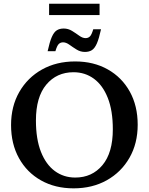

<svg xmlns="http://www.w3.org/2000/svg" viewBox="-20 -1018 814 1050"><path d="M391 -682Q492 -682 569.2 -638.5Q646.5 -595 689.8 -517Q733 -439 733 -336Q733 -233.5 688 -155Q643 -76.5 564 -32.2Q485 12 382.5 12Q281.5 12 204.2 -31.5Q127 -75 83.8 -153Q40.5 -231 40.5 -334Q40.5 -436.5 85.5 -515Q130.5 -593.5 209.5 -637.8Q288.5 -682 391 -682ZM391.5 -47Q483.5 -47 540.2 -114.8Q597 -182.5 597 -311Q597 -413 569.5 -482.5Q542 -552 493.5 -587.5Q445 -623 382 -623Q290 -623 233.2 -555.2Q176.5 -487.5 176.5 -359Q176.5 -257 204 -187.5Q231.5 -118 280 -82.5Q328.5 -47 391.5 -47ZM532.5 -858Q521.5 -807.5 509.8 -780.5Q498 -753.5 482.5 -743.8Q467 -734 444.5 -734Q420 -734 399 -747Q378 -760 359.8 -773.2Q341.5 -786.5 325 -786.5Q311 -786.5 301.5 -777.5Q292 -768.5 283 -738H240.5Q251.5 -788.5 263.2 -815.5Q275 -842.5 290.5 -852.2Q306 -862 328.5 -862Q353 -862 374 -849Q395 -836 413.2 -822.8Q431.5 -809.5 448 -809.5Q462 -809.5 471.5 -818.5Q481 -827.5 490 -858ZM248.5 -935.5V-997.5H524.5V-935.5Z"/></svg>

Font: Newsreader Text SemiBold
Style: Regular
Weight: 600
Designer: Hugues Gentile
Foundry: Production Type
Version: Version 1.001